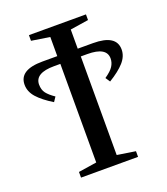

<svg xmlns="http://www.w3.org/2000/svg" viewBox="-123 -742 722 829"><g transform="rotate(-20 237.5 -327.5)"><path d="M353 -528H354Q461 -528 461 -460Q461 -429 437 -402Q413 -375 367 -347L353 -368Q382 -388 392 -404Q403 -421 403 -440Q403 -492 315 -492H285V-39L369 -26V0H107V-26L191 -39V-492H162Q75 -492 74 -440Q74 -415 86 -399.5Q98 -384 123 -367L109 -346Q63 -374 39 -401Q15 -428 15 -460Q15 -528 122 -528H190V-616L106 -629V-655H368V-629L284 -616V-528Z"/></g></svg>

Font: Libra Serif Modern
Style: Regular
Weight: 400
Designer: Stefan Peev, Context Ltd
Foundry: Stefan Peev, Context Ltd
Version: Version 1.000